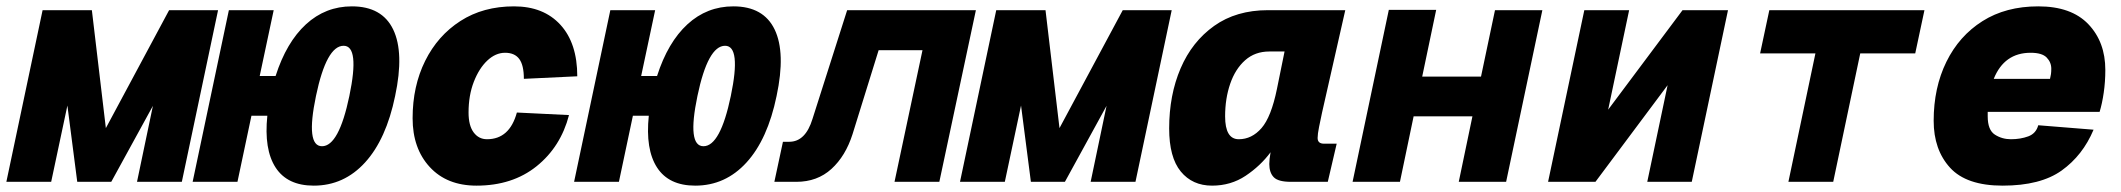

<svg xmlns="http://www.w3.org/2000/svg" viewBox="-53 -572 6673 604"><path d="M-33 0 81 -540H236L280 -169L479 -540H633L519 0H378L428 -239L297 0H190L159 -240L108 0Z M553 0 667 -540H808L764 -333H814Q848 -439 909.5 -495.5Q971 -552 1054 -552Q1149 -552 1184 -479Q1219 -406 1190 -270Q1162 -134 1095.5 -61Q1029 12 934 12Q851 12 814 -45Q777 -102 788 -208H738L694 0ZM960 -112Q1013 -112 1046 -270Q1079 -428 1028 -428Q974 -428 941 -270Q908 -112 960 -112Z M1446 12Q1353 12 1299 -46.5Q1245 -105 1245 -200Q1245 -301 1284.5 -380.5Q1324 -460 1395.5 -506Q1467 -552 1564 -552Q1657 -552 1710 -494Q1763 -436 1763 -332L1595 -324Q1595 -367 1580.5 -386.5Q1566 -406 1536 -406Q1506 -406 1480 -381.5Q1454 -357 1437.5 -314.5Q1421 -272 1421 -218Q1421 -177 1437 -155.5Q1453 -134 1479 -134Q1550 -134 1573 -218L1737 -210Q1711 -110 1635 -49Q1559 12 1446 12Z M1753 0 1867 -540H2008L1964 -333H2014Q2048 -439 2109.5 -495.5Q2171 -552 2254 -552Q2349 -552 2384 -479Q2419 -406 2390 -270Q2362 -134 2295.5 -61Q2229 12 2134 12Q2051 12 2014 -45Q1977 -102 1988 -208H1938L1894 0ZM2160 -112Q2213 -112 2246 -270Q2279 -428 2228 -428Q2174 -428 2141 -270Q2108 -112 2160 -112Z M2383 0 2410 -126H2430Q2481 -126 2503 -198L2612 -540H3017L2902 0H2761L2849 -414H2711L2629 -150Q2607 -81 2562.5 -40.5Q2518 0 2452 0Z M2967 0 3081 -540H3236L3280 -169L3479 -540H3633L3519 0H3378L3428 -239L3297 0H3190L3159 -240L3108 0Z M3760 12Q3698 12 3661.5 -32.5Q3625 -77 3625 -168Q3625 -273 3661 -357Q3697 -441 3766.5 -490.5Q3836 -540 3936 -540H4179L4106 -218Q4101 -195 4096.5 -172.5Q4092 -150 4092 -138Q4092 -120 4112 -120H4152L4124 0H4008Q3968 0 3954 -14.5Q3940 -29 3940 -56Q3940 -71 3944 -93Q3912 -50 3865.5 -19Q3819 12 3760 12ZM3844 -134Q3885 -134 3915.5 -169Q3946 -204 3964 -292L3988 -410H3940Q3895 -410 3864 -382.5Q3833 -355 3817 -308.5Q3801 -262 3801 -206Q3801 -134 3844 -134Z M4202 0 4316 -541H4465L4421 -331H4606L4650 -540H4799L4685 0H4536L4579 -206H4394L4351 0Z M4817 0 4931 -540H5072L5006 -227L5240 -540H5383L5269 0H5129L5193 -304L4966 0Z M5573 0 5658 -404H5484L5513 -540H6001L5972 -404H5799L5714 0Z M6247 12Q6133 12 6081.5 -44.5Q6030 -101 6030 -192Q6030 -296 6070 -377.5Q6110 -459 6183.5 -505.5Q6257 -552 6359 -552Q6463 -552 6516.5 -496Q6570 -440 6570 -352Q6570 -315 6565 -280.5Q6560 -246 6552 -220H6200Q6200 -213 6200 -206Q6200 -163 6222.5 -148.5Q6245 -134 6273 -134Q6303 -134 6327.5 -143Q6352 -152 6359 -178L6533 -164Q6499 -83 6432.5 -35.5Q6366 12 6247 12ZM6335 -406Q6252 -406 6219 -324H6396Q6398 -332 6399 -339Q6400 -346 6400 -356Q6400 -376 6385.5 -391Q6371 -406 6335 -406Z"/></svg>

Font: Geist Mono Black
Style: Italic
Weight: 900
Italic angle: -12°
Monospace: yes
Designer: Basement.studio, Andrés Briganti, Mateo Zaragoza
Foundry: Basement.studio, Vercel, Andrés Briganti, Guido Ferreyra, Mateo Zaragoza
Version: Version 1.500; ttfautohint (v1.8.4.7-5d5b)